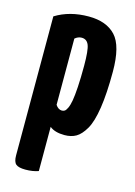

<svg xmlns="http://www.w3.org/2000/svg" viewBox="-110 -569 582 826"><g transform="rotate(15 181.0 -156.5)"><path d="M33 -471Q96 -510 181 -510Q260 -510 301 -466Q342 -422 342 -307Q342 -210 332 -145Q322 -80 303 -47.5Q284 -15 262.5 -2.5Q241 10 211 10Q168 10 145 -9V188Q120 197 87 197Q57 197 45 187Q33 177 33 148ZM145 -107Q157 -89 173 -89Q180 -89 185.5 -92.5Q191 -96 197 -108.5Q203 -121 207 -143Q211 -165 213.5 -205Q216 -245 216 -300Q216 -369 207 -391.5Q198 -414 175 -414Q159 -414 145 -402Z"/></g></svg>

Font: Yanone Kaffeesatz Bold
Style: Regular
Weight: 700
Designer: Yanone (Cyrillic: Daniel Pouzeot)
Foundry: Yanone
Version: Version 1.003;PS 001.003;hotconv 1.0.88;makeotf.lib2.5.64775